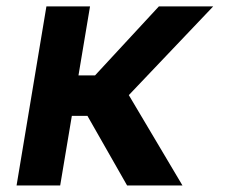

<svg xmlns="http://www.w3.org/2000/svg" viewBox="-20 -565 697 585"><path d="M254.3 -545.5H121.4L30.5 0H163.4L198.9 -212H246.4L367.2 0H535.9L372.5 -275.2L629.6 -545.5H464.1L269.5 -335.2H219.1Z"/></svg>

Font: Margiela Sans Semi Bold
Style: Italic
Weight: 600
Italic angle: -9.39999°
Designer: Stefan Endress, Andreas Faust
Version: Version 1.100;FEAKit 1.0